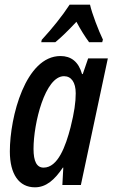

<svg xmlns="http://www.w3.org/2000/svg" viewBox="-20 -789 480 819"><path d="M156 -609H216C242 -630 272 -660 306 -696C324 -662 343 -632 360 -609H416L419 -620C401 -657 372 -732 364 -769H277C245 -720 203 -668 158 -619ZM129 10C177 10 213 -22 248 -74H250L246 0H325L440 -540H356L333 -473H330C315 -526 283 -550 238 -550C89 -550 22 -291 22 -143C22 -46 61 10 129 10ZM166 -74C137 -74 123 -100 123 -154C123 -263 172 -464 253 -464C284 -464 303 -438 303 -391C303 -353 297 -310 281 -246C260 -165 227 -74 166 -74Z"/></svg>

Font: Noto Sans UI Condensed Medium
Style: Italic
Weight: 500
Width: 3
Italic angle: -12°
Designer: Monotype Design Team
Foundry: Monotype Imaging Inc.
Version: Version 1.901